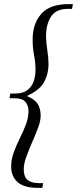

<svg xmlns="http://www.w3.org/2000/svg" viewBox="-20 -760 373 930"><path d="M185 150H164Q96 150 65 122Q34 94 34 47Q34 13 46.5 -21.5Q59 -56 76 -90Q93 -124 105.5 -157Q118 -190 118 -222Q118 -248 103.5 -266Q89 -284 50 -284H26L30 -307H53Q91 -307 112.5 -323.5Q134 -340 143 -366Q152 -392 152 -421Q152 -456 145 -492.5Q138 -529 138 -568Q138 -645 179.5 -692.5Q221 -740 312 -740H333L329 -717H307Q252 -717 227.5 -680Q203 -643 203 -584Q204 -547 209.5 -514Q215 -481 215 -448Q215 -402 193.5 -362.5Q172 -323 110 -295Q149 -279 163 -256Q177 -233 177 -199Q177 -175 164.5 -141.5Q152 -108 136 -71.5Q120 -35 107.5 -0.5Q95 34 95 60Q95 96 113.5 111.5Q132 127 167 127H189Z"/></svg>

Font: Spectral SemiBold
Style: Italic
Weight: 600
Italic angle: -10°
Designer: Jean-Baptiste Levee
Foundry: Production Type
Version: Version 2.001